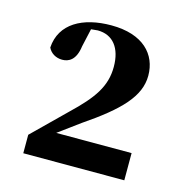

<svg xmlns="http://www.w3.org/2000/svg" viewBox="-76 -998 567 593"><g transform="rotate(15 207.5 -702.0)"><path d="M49 -476H372V-563H131L199 -613C308 -687 360 -741 360 -807C360 -875 312 -928 210 -928C119 -928 50 -891 45 -813C53 -796 70 -786 90 -786C110 -786 133 -796 139 -842L152 -900L173 -902C222 -902 250 -866 250 -806C250 -743 219 -700 153 -637L49 -535Z"/></g></svg>

Font: GenKiMin2 TW H
Style: Regular
Weight: 900
Version: Version 2.100;PS 2.1;hotconv 16.6.51;makeotf.lib2.5.65220 DE